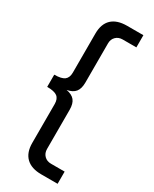

<svg xmlns="http://www.w3.org/2000/svg" viewBox="-251 -859 898 1119"><g transform="rotate(30 198.0 -300.0)"><path d="M246.1 200.2Q179.2 200.2 144 166.3Q108.9 132.3 108.9 67.9V-193.8Q108.9 -228.5 89.1 -243.7Q69.3 -258.8 21 -258.8V-340.8Q69.3 -340.8 89.1 -356Q108.9 -371.1 108.9 -405.8V-668Q108.9 -732.9 144 -766.4Q179.2 -799.8 246.1 -799.8H356V-717.8H264.2Q236.3 -717.8 218.8 -700.4Q201.2 -683.1 201.2 -655.8V-392.1Q201.2 -350.1 183.6 -328.4Q166 -306.6 127.9 -299.8Q166 -293 183.6 -271.5Q201.2 -250 201.2 -208V55.2Q201.2 83 218.8 100.6Q236.3 118.2 264.2 118.2H356V200.2Z"/></g></svg>

Font: Aspekta 450
Style: Regular
Weight: 450
Designer: Ivo Dolenc
Version: Version 2.000